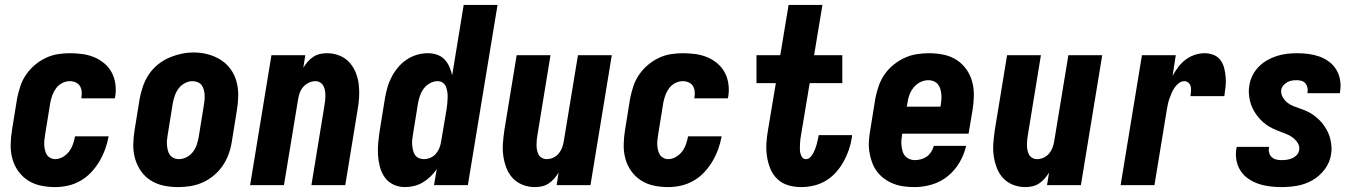

<svg xmlns="http://www.w3.org/2000/svg" viewBox="-20 -755 5540 783"><path d="M205 8Q175 8 146.5 2Q118 -4 94.5 -19Q71 -34 54.5 -57Q38 -80 30.5 -107.5Q23 -135 23.5 -165Q24 -195 29 -225L50 -355Q55 -379 63 -403.5Q71 -428 86 -450Q101 -472 121.5 -489.5Q142 -507 166 -518.5Q190 -530 215 -534Q240 -538 265 -538Q291 -538 316.5 -534.5Q342 -531 364.5 -521.5Q387 -512 405.5 -496.5Q424 -481 435.5 -459.5Q447 -438 450.5 -412.5Q454 -387 450 -362Q449 -360 449 -358Q449 -356 448 -354H311Q312 -354 312 -355Q312 -356 312 -357Q314 -369 313 -381.5Q312 -394 306 -404Q300 -414 288.5 -419Q277 -424 265 -424Q249 -424 234 -416.5Q219 -409 209 -395.5Q199 -382 193.5 -367Q188 -352 185 -336L164 -206Q162 -195 161 -184.5Q160 -174 160.5 -163.5Q161 -153 163.5 -142.5Q166 -132 171 -124Q176 -116 185.5 -111Q195 -106 205 -106Q221 -106 236.5 -115Q252 -124 262 -137.5Q272 -151 277.5 -167Q283 -183 286 -199H423Q418 -172 409 -147Q400 -122 386 -98Q372 -74 352.5 -53Q333 -32 308.5 -18Q284 -4 257.5 2Q231 8 205 8Z M706 8Q676 8 647.5 2Q619 -4 595 -19Q571 -34 555 -57Q539 -80 531 -107.5Q523 -135 523.5 -165Q524 -195 529 -225L550 -355Q555 -380 563.5 -404.5Q572 -429 587 -451.5Q602 -474 623.5 -491.5Q645 -509 669.5 -519.5Q694 -530 719 -535.5Q744 -541 770 -541Q800 -541 828 -533.5Q856 -526 880 -511Q904 -496 920.5 -473Q937 -450 944.5 -422.5Q952 -395 951.5 -365Q951 -335 946 -305L925 -175Q921 -150 912 -125.5Q903 -101 888 -79Q873 -57 852 -39.5Q831 -22 806.5 -11Q782 0 756.5 4Q731 8 706 8ZM709 -106Q725 -106 740 -113.5Q755 -121 765.5 -134Q776 -147 781.5 -162.5Q787 -178 790 -194L811 -324Q813 -335 814 -346Q815 -357 814.5 -368Q814 -379 811 -389.5Q808 -400 802 -408Q796 -416 786 -420Q776 -424 765 -424Q749 -424 734 -416Q719 -408 709 -395Q699 -382 693.5 -366.5Q688 -351 685 -336L664 -206Q662 -195 661 -184Q660 -173 661 -162.5Q662 -152 664.5 -141.5Q667 -131 673 -123Q679 -115 688.5 -110.5Q698 -106 709 -106Z M1000 0 1087 -530H1225L1217 -479Q1225 -492 1235 -503.5Q1245 -515 1258 -523.5Q1271 -532 1285.5 -535Q1300 -538 1314 -538Q1340 -538 1364 -528.5Q1388 -519 1404.5 -501Q1421 -483 1430.5 -459.5Q1440 -436 1443 -410.5Q1446 -385 1444.5 -358.5Q1443 -332 1438 -305L1388 0H1250L1303 -324Q1305 -335 1306 -345.5Q1307 -356 1307 -366.5Q1307 -377 1305 -387Q1303 -397 1298.5 -405.5Q1294 -414 1285 -419Q1276 -424 1266 -424Q1253 -424 1240 -418Q1227 -412 1217.5 -401.5Q1208 -391 1203 -378Q1198 -365 1196 -352L1138 0Z M1632 8Q1606 8 1584 -2.5Q1562 -13 1548.5 -32.5Q1535 -52 1529 -75.5Q1523 -99 1521.5 -123.5Q1520 -148 1522.5 -173.5Q1525 -199 1529 -225L1550 -355Q1554 -377 1560 -398.5Q1566 -420 1577 -441Q1588 -462 1603.5 -480.5Q1619 -499 1638.5 -512Q1658 -525 1680 -531.5Q1702 -538 1725 -538Q1744 -538 1762 -532Q1780 -526 1792.5 -513Q1805 -500 1812.5 -483Q1820 -466 1824 -448L1871 -735H2009L1888 0H1750L1761 -65Q1750 -49 1735.5 -35Q1721 -21 1704 -11Q1687 -1 1668.5 3.5Q1650 8 1632 8ZM1708 -106Q1722 -106 1735 -111.5Q1748 -117 1757.5 -128Q1767 -139 1772 -152Q1777 -165 1779 -178L1801 -308Q1803 -320 1804 -332Q1805 -344 1805.5 -355.5Q1806 -367 1804.5 -378.5Q1803 -390 1799 -400.5Q1795 -411 1786 -417.5Q1777 -424 1765 -424Q1749 -424 1734 -416Q1719 -408 1709 -395Q1699 -382 1693.5 -366.5Q1688 -351 1685 -336L1664 -206Q1662 -195 1661 -184Q1660 -173 1661 -162.5Q1662 -152 1664.5 -141.5Q1667 -131 1672.5 -123Q1678 -115 1687.5 -110.5Q1697 -106 1708 -106Z M2161 8Q2135 8 2111 -1.5Q2087 -11 2070.5 -29Q2054 -47 2045 -70.5Q2036 -94 2032.5 -119.5Q2029 -145 2031 -171.5Q2033 -198 2037 -225L2087 -530H2225L2172 -206Q2170 -195 2169 -184.5Q2168 -174 2168 -163.5Q2168 -153 2170 -143Q2172 -133 2176.5 -124.5Q2181 -116 2190 -111Q2199 -106 2209 -106Q2223 -106 2236 -112Q2249 -118 2258 -128.5Q2267 -139 2272 -152Q2277 -165 2279 -178L2337 -530H2475L2388 0H2250L2258 -51Q2250 -38 2240 -26.5Q2230 -15 2217 -6.5Q2204 2 2189.5 5Q2175 8 2161 8Z M2705 8Q2675 8 2646.5 2Q2618 -4 2594.5 -19Q2571 -34 2554.5 -57Q2538 -80 2530.5 -107.5Q2523 -135 2523.5 -165Q2524 -195 2529 -225L2550 -355Q2555 -379 2563 -403.5Q2571 -428 2586 -450Q2601 -472 2621.5 -489.5Q2642 -507 2666 -518.5Q2690 -530 2715 -534Q2740 -538 2765 -538Q2791 -538 2816.5 -534.5Q2842 -531 2864.5 -521.5Q2887 -512 2905.5 -496.5Q2924 -481 2935.5 -459.5Q2947 -438 2950.5 -412.5Q2954 -387 2950 -362Q2949 -360 2949 -358Q2949 -356 2948 -354H2811Q2812 -354 2812 -355Q2812 -356 2812 -357Q2814 -369 2813 -381.5Q2812 -394 2806 -404Q2800 -414 2788.5 -419Q2777 -424 2765 -424Q2749 -424 2734 -416.5Q2719 -409 2709 -395.5Q2699 -382 2693.5 -367Q2688 -352 2685 -336L2664 -206Q2662 -195 2661 -184.5Q2660 -174 2660.5 -163.5Q2661 -153 2663.5 -142.5Q2666 -132 2671 -124Q2676 -116 2685.5 -111Q2695 -106 2705 -106Q2721 -106 2736.5 -115Q2752 -124 2762 -137.5Q2772 -151 2777.5 -167Q2783 -183 2786 -199H2923Q2918 -172 2909 -147Q2900 -122 2886 -98Q2872 -74 2852.5 -53Q2833 -32 2808.5 -18Q2784 -4 2757.5 2Q2731 8 2705 8Z M3248 8Q3220 8 3194.5 0.5Q3169 -7 3150.5 -24.5Q3132 -42 3122 -66Q3112 -90 3108 -116.5Q3104 -143 3105.5 -170Q3107 -197 3112 -225L3144 -416H3065V-530H3162L3196 -735H3334L3300 -530H3415V-416H3282L3247 -206Q3245 -197 3244 -187Q3243 -177 3242.5 -167.5Q3242 -158 3242 -148.5Q3242 -139 3244 -130Q3246 -121 3251.5 -113.5Q3257 -106 3267 -106Q3276 -106 3283.5 -113Q3291 -120 3295.5 -128.5Q3300 -137 3303.5 -145.5Q3307 -154 3309.5 -163Q3312 -172 3314 -181Q3316 -190 3318 -199Q3318 -200 3318 -201.5Q3318 -203 3319 -204H3455Q3455 -201 3454.5 -198.5Q3454 -196 3454 -194Q3450 -168 3441.5 -143.5Q3433 -119 3420 -95.5Q3407 -72 3388.5 -51.5Q3370 -31 3347 -17.5Q3324 -4 3298.5 2Q3273 8 3248 8Z M3710 8Q3688 8 3665.5 5Q3643 2 3623 -6Q3603 -14 3586 -26.5Q3569 -39 3556.5 -55.5Q3544 -72 3536.5 -92.5Q3529 -113 3525.5 -135Q3522 -157 3523.5 -179.5Q3525 -202 3529 -225L3550 -355Q3555 -380 3563.5 -404.5Q3572 -429 3587 -451Q3602 -473 3623.5 -490.5Q3645 -508 3669 -519Q3693 -530 3718.5 -534Q3744 -538 3769 -538Q3799 -538 3828 -532Q3857 -526 3880.5 -511Q3904 -496 3920.5 -473Q3937 -450 3944.5 -422.5Q3952 -395 3951.5 -365Q3951 -335 3946 -305L3930 -210H3660L3659 -207Q3657 -195 3656 -183.5Q3655 -172 3656.5 -160.5Q3658 -149 3661 -138Q3664 -127 3671 -119Q3678 -111 3688.5 -106.5Q3699 -102 3710 -102Q3723 -102 3736 -105.5Q3749 -109 3759.5 -116.5Q3770 -124 3777.5 -135.5Q3785 -147 3788 -160H3920Q3912 -125 3893 -92.5Q3874 -60 3845 -36.5Q3816 -13 3780.5 -2.5Q3745 8 3710 8ZM3678 -320H3815L3816 -323Q3818 -335 3819 -346.5Q3820 -358 3819 -369.5Q3818 -381 3815 -391.5Q3812 -402 3805.5 -410.5Q3799 -419 3788.5 -423.5Q3778 -428 3767 -428Q3750 -428 3734 -420.5Q3718 -413 3706.5 -399Q3695 -385 3689 -369Q3683 -353 3681 -337Z M4161 8Q4135 8 4111 -1.5Q4087 -11 4070.5 -29Q4054 -47 4045 -70.5Q4036 -94 4032.5 -119.5Q4029 -145 4031 -171.5Q4033 -198 4037 -225L4087 -530H4225L4172 -206Q4170 -195 4169 -184.5Q4168 -174 4168 -163.5Q4168 -153 4170 -143Q4172 -133 4176.5 -124.5Q4181 -116 4190 -111Q4199 -106 4209 -106Q4223 -106 4236 -112Q4249 -118 4258 -128.5Q4267 -139 4272 -152Q4277 -165 4279 -178L4337 -530H4475L4388 0H4250L4258 -51Q4250 -38 4240 -26.5Q4230 -15 4217 -6.5Q4204 2 4189.5 5Q4175 8 4161 8Z M4550 0 4637 -530H4775L4762 -446Q4772 -464 4785 -481.5Q4798 -499 4815.5 -512Q4833 -525 4853 -531.5Q4873 -538 4893 -538Q4912 -538 4929.5 -531Q4947 -524 4957.5 -509.5Q4968 -495 4972.5 -477Q4977 -459 4978.5 -440Q4980 -421 4978 -401.5Q4976 -382 4973 -363H4835Q4836 -373 4837 -382.5Q4838 -392 4836 -401.5Q4834 -411 4827 -417.5Q4820 -424 4811 -424Q4798 -424 4787.5 -416Q4777 -408 4770 -397.5Q4763 -387 4758 -375.5Q4753 -364 4749 -352.5Q4745 -341 4742.5 -329Q4740 -317 4738 -305L4688 0Z M5206 8Q5182 8 5158 5Q5134 2 5112 -5.5Q5090 -13 5071 -26Q5052 -39 5039.5 -58Q5027 -77 5022.5 -100.5Q5018 -124 5022 -148Q5022 -150 5022.5 -152Q5023 -154 5024 -156H5156Q5155 -155 5155 -154.5Q5155 -154 5155 -153Q5153 -142 5156 -131.5Q5159 -121 5166.5 -114Q5174 -107 5184.5 -104.5Q5195 -102 5206 -102Q5217 -102 5228 -103.5Q5239 -105 5249.5 -109.5Q5260 -114 5268 -122.5Q5276 -131 5278 -142Q5281 -158 5272.5 -171.5Q5264 -185 5252 -194Q5240 -203 5226 -208.5Q5212 -214 5197.5 -219.5Q5183 -225 5169.5 -231.5Q5156 -238 5144 -246.5Q5132 -255 5121.5 -266Q5111 -277 5102.5 -289Q5094 -301 5087.5 -315Q5081 -329 5077.5 -344Q5074 -359 5073 -374.5Q5072 -390 5075 -407Q5078 -427 5087.5 -446.5Q5097 -466 5112.5 -482Q5128 -498 5147 -509Q5166 -520 5186.5 -526.5Q5207 -533 5228 -535.5Q5249 -538 5269 -538Q5293 -538 5316 -535Q5339 -532 5360.5 -524.5Q5382 -517 5400 -503.5Q5418 -490 5429.5 -471Q5441 -452 5445 -429Q5449 -406 5445 -382Q5445 -380 5444.5 -378.5Q5444 -377 5444 -375H5312Q5312 -375 5312 -376Q5312 -377 5312 -377Q5314 -387 5312 -397Q5310 -407 5304 -414.5Q5298 -422 5288.5 -425Q5279 -428 5269 -428Q5259 -428 5249 -426.5Q5239 -425 5230 -420Q5221 -415 5214 -407Q5207 -399 5205 -389Q5203 -373 5211 -359Q5219 -345 5230.5 -336Q5242 -327 5256.5 -321.5Q5271 -316 5285.5 -311Q5300 -306 5313.5 -299.5Q5327 -293 5339 -284Q5351 -275 5361.5 -264.5Q5372 -254 5380.5 -241.5Q5389 -229 5395.5 -215.5Q5402 -202 5405.5 -186.5Q5409 -171 5410 -155.5Q5411 -140 5408 -124Q5403 -92 5382 -64Q5361 -36 5331.5 -19.5Q5302 -3 5270 2.5Q5238 8 5206 8Z"/></svg>

Font: Iosevka Curly Heavy Oblique
Style: Regular
Weight: 900
Italic angle: -9°
Monospace: yes
Designer: Belleve Invis
Foundry: Belleve Invis
Version: Version 11.1.0; ttfautohint (v1.8.3)